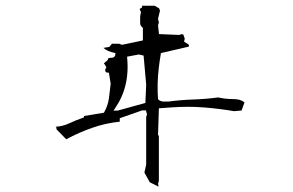

<svg xmlns="http://www.w3.org/2000/svg" viewBox="-20 -723 1040 681"><path d="M705.1 -341.8Q759.8 -337.4 810.5 -328.6L836.9 -331.1L847.2 -359.9Q833 -371.6 808.1 -371.6Q779.3 -371.6 753.9 -377.4Q710 -371.6 665.8 -370.1Q621.6 -368.7 577.6 -362.8H577.1H559.6Q550.3 -362.8 542 -369.6L540.5 -371.1Q539.1 -393.6 539.1 -407Q539.1 -420.4 539.3 -430.4Q539.6 -440.4 540.5 -453.9Q541.5 -467.3 543 -480.5Q545.9 -506.3 550.8 -534.7L649.4 -557.6L650.4 -560.5L648.9 -565.4L632.8 -575.2L635.3 -585.9L630.4 -600.1L625 -602.1L615.7 -599.1L543.9 -602.1L540.5 -633.3L543.5 -643.6L540.5 -656.2L547.4 -685.1L544.4 -693.4L528.8 -702.6H483.9V-696.8L475.1 -690.9L480 -680.2L477.1 -664.6V-641.6Q477.1 -631.8 485.4 -625.5L486.8 -624V-579.6L412.6 -564L402.3 -567.9H377L367.7 -556.6L346.7 -553.2Q361.3 -540.5 385.7 -535.6L389.2 -534.7V-531.2Q389.2 -525.4 385.7 -522Q381.8 -518.1 375 -518.1Q368.2 -518.1 362.8 -515.6V-510.7L348.6 -498.5L357.4 -484.9L353 -475.6Q353 -469.7 355.5 -467.5Q357.9 -465.3 362.3 -465.3H366.2L372.6 -425.8Q369.6 -398.9 366.2 -373.5Q362.8 -348.1 348.6 -323.2L277.8 -311.5V-306.6Q249.5 -296.9 224.6 -285.2Q202.6 -274.9 177.2 -273.4L180.2 -270.5V-264.6L214.8 -229Q260.3 -253.4 308.1 -270Q354 -286.1 404.8 -291.5V-300.8V-303.7L484.4 -331.5H497.6L501.5 -317.4L498.5 -308.6V-139.2L492.2 -110.8L511.2 -76.7L540 -62H542.5L540.5 -71.3L543.5 -81.5V-240.7L540.5 -244.6L543.5 -338.9L591.3 -342.3Q618.7 -344.2 647.2 -344.2Q675.8 -344.2 705.1 -341.8ZM397 -330.6H382.3L387.2 -337.4Q415 -377.9 425.3 -421.9Q432.6 -452.1 432.6 -486.3Q432.6 -502 430.7 -522L472.7 -529.8L489.3 -525.9L498.5 -422.9L495.6 -357.9Z"/></svg>

Font: Bakudai
Style: Light
Weight: 300
Version: Version 1.48